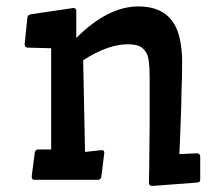

<svg xmlns="http://www.w3.org/2000/svg" viewBox="-20 -582 709 612"><path d="M386.7 -440.9Q324.7 -440.9 245.1 -390.1L251 -97.7L304.2 -103.5Q312.5 -103.5 312.5 -95.2L303.2 -19.5Q301.3 -8.8 292.5 -8.8H88.9Q81.1 -8.8 81.1 -20.5L90.8 -95.2Q92.8 -105.5 101.6 -105.5H143.1V-428.2L68.4 -430.2Q58.6 -430.2 58.6 -441.9L67.4 -526.4Q68.4 -534.7 79.1 -536.6L214.4 -556.6Q223.1 -556.6 223.1 -545.4V-460.9Q323.7 -561.5 420.9 -561.5Q532.2 -561.5 553.7 -455.6Q560.5 -420.4 560.5 -389.9Q560.5 -359.4 560.1 -338.6Q559.6 -317.9 558.6 -293L557.6 -242.2Q556.6 -215.3 555.7 -188.5L553.7 -136.7Q552.7 -111.8 551.8 -90.8L607.9 -93.3Q618.2 -93.3 618.2 -81.5V-9.8Q618.2 -3.9 615.5 -2.2Q612.8 -0.5 606.9 0L465.3 10.7Q454.6 10.7 454.6 0Q456.1 -53.2 456.1 -100.1L457 -181.6Q457 -216.3 457 -246.6V-335.9Q457 -396.5 446.8 -413.3Q436.5 -430.2 422.9 -435.5Q409.2 -440.9 386.7 -440.9Z"/></svg>

Font: Wellfleet
Style: Regular
Weight: 400
Designer: Riccardo De Franceschi
Foundry: Riccardo De Franceschi
Version: Version 1.002